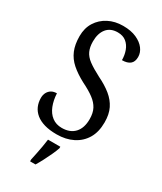

<svg xmlns="http://www.w3.org/2000/svg" viewBox="-232 -805 932 1107"><g transform="rotate(30 234.0 -251.5)"><path d="M223 10Q176 10 141.5 0Q107 -10 84.5 -28.5Q62 -47 51 -72Q40 -97 40 -127Q40 -148 48.5 -163.5Q57 -179 71.5 -187.5Q86 -196 107 -196Q109 -151 123.5 -114.5Q138 -78 165 -57.5Q192 -37 230 -37Q285 -37 315 -69.5Q345 -102 345 -161Q345 -202 330.5 -229.5Q316 -257 286 -279.5Q256 -302 207 -326Q156 -353 122 -383Q88 -413 71.5 -452.5Q55 -492 55 -547Q55 -601 80 -640.5Q105 -680 147.5 -702Q190 -724 244 -724Q297 -724 333.5 -707.5Q370 -691 389 -665.5Q408 -640 408 -611Q408 -579 389.5 -564Q371 -549 336 -549Q336 -582 325.5 -611Q315 -640 293 -658Q271 -676 236 -676Q188 -676 162.5 -644.5Q137 -613 137 -559Q137 -522 149 -495.5Q161 -469 190 -447.5Q219 -426 269 -400Q321 -375 356.5 -346Q392 -317 410.5 -279.5Q429 -242 429 -188Q429 -124 403 -80.5Q377 -37 330.5 -13.5Q284 10 223 10ZM169 208Q174 185 179 160.5Q184 136 188.5 110.5Q193 85 196 61H278V71Q271 92 258.5 119Q246 146 232 173Q218 200 205 221H169Z"/></g></svg>

Font: Noto Serif Condensed
Style: Regular
Weight: 400
Width: 3
Designer: Monotype Design Team
Foundry: Monotype Imaging Inc.
Version: Version 2.015